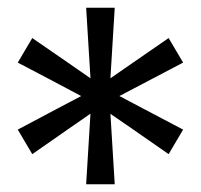

<svg xmlns="http://www.w3.org/2000/svg" viewBox="-20 -766 520 497"><path d="M416.5 -367Q369.5 -400 322.8 -432.2Q276 -464.5 228.5 -497Q178 -524 127.2 -550.8Q76.5 -577.5 26 -604L63.5 -667.5Q111 -635 157.8 -602.5Q204.5 -570 252 -537Q302 -510.5 352.8 -483.8Q403.5 -457 454 -430.5ZM63.5 -367 26 -430.5Q76.5 -457.5 127.2 -484.2Q178 -511 228.5 -537.5Q276 -570.5 322.8 -602.8Q369.5 -635 416.5 -667.5L454 -604Q403.5 -577.5 352.8 -550.8Q302 -524 252 -498Q205 -465.5 158 -432.8Q111 -400 63.5 -367ZM203 -289Q206.5 -346 210 -403.2Q213.5 -460.5 217 -518Q213.5 -574.5 210 -631.8Q206.5 -689 203 -746H277Q273.5 -689 270 -631.8Q266.5 -574.5 263 -518Q266.5 -460.5 270 -403.2Q273.5 -346 277 -289Z"/></svg>

Font: Commissioner Thin Medium
Style: Regular
Weight: 500
Version: Version 1.000